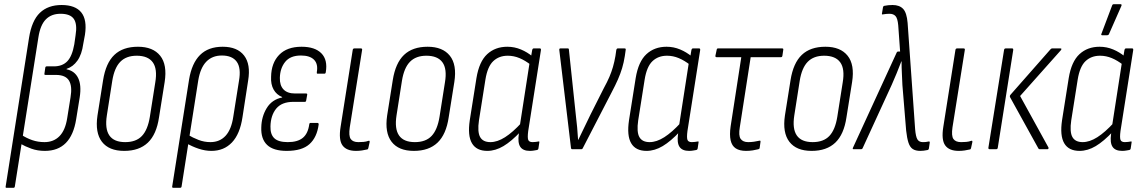

<svg xmlns="http://www.w3.org/2000/svg" viewBox="-20 -715 5471 920"><path d="M11 185Q6 185 7 179L119 -533Q132 -616 171 -653.5Q210 -691 275 -691Q341 -691 369.5 -655.5Q398 -620 387 -548L379 -505Q372 -454 351 -424.5Q330 -395 299 -385V-383Q338 -375 354.5 -341Q371 -307 362 -249L345 -144Q333 -68 295.5 -30Q258 8 195 8Q160 8 130.5 -2.5Q101 -13 75 -28L81 -70Q107 -53 134.5 -43.5Q162 -34 193 -34Q237 -34 265 -62.5Q293 -91 302 -149L318 -249Q327 -302 310.5 -329Q294 -356 248 -356H198Q191 -356 193 -363L197 -391Q198 -397 204 -397H238Q279 -397 302.5 -421.5Q326 -446 336 -503L342 -545Q351 -599 334 -624Q317 -649 270 -649Q226 -649 199.5 -622Q173 -595 164 -536L51 179Q50 185 44 185Z M575 8Q502 8 468.5 -35.5Q435 -79 447 -161L474 -331Q487 -413 528 -452Q569 -491 641 -491Q713 -491 747.5 -448Q782 -405 769 -322L742 -153Q730 -71 688.5 -31.5Q647 8 575 8ZM580 -34Q632 -34 660 -63.5Q688 -93 698 -155L724 -320Q735 -385 712 -416.5Q689 -448 635 -448Q585 -448 556.5 -419Q528 -390 518 -328L492 -162Q482 -98 504 -66Q526 -34 580 -34Z M811 185Q804 185 805 179L886 -334Q899 -412 938.5 -451.5Q978 -491 1047 -491Q1117 -491 1149.5 -449Q1182 -407 1169 -329L1142 -154Q1130 -73 1091.5 -32.5Q1053 8 993 8Q963 8 931.5 -2.5Q900 -13 873 -29L879 -70Q904 -55 931.5 -44.5Q959 -34 988 -34Q1033 -34 1061 -64.5Q1089 -95 1098 -157L1125 -327Q1136 -389 1114.5 -419Q1093 -449 1043 -449Q997 -449 968.5 -419.5Q940 -390 930 -330L850 179Q849 185 842 185Z M1354 8Q1290 8 1260 -20.5Q1230 -49 1232 -104Q1233 -156 1258 -197Q1283 -238 1332 -248V-250Q1305 -261 1291 -286Q1277 -311 1279 -347Q1280 -413 1317.5 -452Q1355 -491 1425 -491Q1489 -491 1520 -459.5Q1551 -428 1541 -369Q1540 -362 1535 -362H1501Q1497 -362 1498 -369Q1505 -408 1485 -428.5Q1465 -449 1422 -449Q1371 -449 1346.5 -418.5Q1322 -388 1321 -342Q1320 -306 1338.5 -286.5Q1357 -267 1394 -267H1447Q1453 -267 1452 -261L1447 -233Q1446 -227 1441 -227H1386Q1330 -227 1303.5 -194.5Q1277 -162 1276 -109Q1275 -71 1294.5 -52.5Q1314 -34 1359 -34Q1406 -34 1431 -54.5Q1456 -75 1462 -120Q1463 -126 1468 -126H1501Q1507 -126 1507 -119Q1499 -57 1463 -24.5Q1427 8 1354 8Z M1686 8Q1640 8 1621 -18.5Q1602 -45 1612 -107L1670 -475Q1671 -483 1678 -483H1709Q1717 -483 1715 -475L1656 -105Q1650 -64 1660.5 -49Q1671 -34 1697 -34Q1709 -34 1721.5 -35Q1734 -36 1745 -40Q1753 -43 1751 -33L1745 -6Q1744 0 1740 1Q1728 4 1714 6Q1700 8 1686 8Z M1963 8Q1890 8 1856.5 -35.5Q1823 -79 1835 -161L1862 -331Q1875 -413 1916 -452Q1957 -491 2029 -491Q2101 -491 2135.5 -448Q2170 -405 2157 -322L2130 -153Q2118 -71 2076.5 -31.5Q2035 8 1963 8ZM1968 -34Q2020 -34 2048 -63.5Q2076 -93 2086 -155L2112 -320Q2123 -385 2100 -416.5Q2077 -448 2023 -448Q1973 -448 1944.5 -419Q1916 -390 1906 -328L1880 -162Q1870 -98 1892 -66Q1914 -34 1968 -34Z M2315 8Q2263 8 2241.5 -28.5Q2220 -65 2231 -139L2263 -341Q2276 -420 2314.5 -455.5Q2353 -491 2411 -491Q2445 -491 2476 -478Q2507 -465 2532 -444L2525 -403Q2497 -425 2469.5 -436.5Q2442 -448 2413 -448Q2371 -448 2343.5 -422Q2316 -396 2306 -334L2275 -138Q2267 -83 2280.5 -58.5Q2294 -34 2330 -34Q2363 -34 2400 -57.5Q2437 -81 2480 -128L2475 -85Q2431 -38 2392.5 -15Q2354 8 2315 8ZM2519 8Q2486 8 2473 -11.5Q2460 -31 2466 -73L2470 -96V-107L2518 -417L2523 -434L2530 -475Q2532 -483 2537 -483H2567Q2573 -483 2572 -475L2511 -87Q2507 -56 2511 -45Q2515 -34 2532 -34Q2540 -34 2547 -35Q2554 -36 2560 -37Q2566 -39 2564 -31L2560 -4Q2559 3 2552 4Q2546 5 2537.5 6.5Q2529 8 2519 8Z M2722 0Q2717 0 2716 -6L2660 -475Q2659 -483 2665 -483H2701Q2706 -483 2706 -477L2739 -165Q2743 -134 2745.5 -105Q2748 -76 2750 -45H2751Q2766 -76 2780.5 -106Q2795 -136 2810 -167L2873 -292Q2890 -323 2900 -346.5Q2910 -370 2917 -394Q2924 -418 2929 -447L2933 -475Q2935 -483 2940 -483H2973Q2980 -483 2978 -475L2974 -447Q2969 -415 2961 -388.5Q2953 -362 2941 -334.5Q2929 -307 2910 -271L2772 -4Q2770 0 2766 0Z M3078 8Q3026 8 3004.5 -28.5Q2983 -65 2994 -139L3026 -341Q3039 -420 3077.5 -455.5Q3116 -491 3174 -491Q3208 -491 3239 -478Q3270 -465 3295 -444L3288 -403Q3260 -425 3232.5 -436.5Q3205 -448 3176 -448Q3134 -448 3106.5 -422Q3079 -396 3069 -334L3038 -138Q3030 -83 3043.5 -58.5Q3057 -34 3093 -34Q3126 -34 3163 -57.5Q3200 -81 3243 -128L3238 -85Q3194 -38 3155.5 -15Q3117 8 3078 8ZM3282 8Q3249 8 3236 -11.5Q3223 -31 3229 -73L3233 -96V-107L3281 -417L3286 -434L3293 -475Q3295 -483 3300 -483H3330Q3336 -483 3335 -475L3274 -87Q3270 -56 3274 -45Q3278 -34 3295 -34Q3303 -34 3310 -35Q3317 -36 3323 -37Q3329 -39 3327 -31L3323 -4Q3322 3 3315 4Q3309 5 3300.5 6.5Q3292 8 3282 8Z M3555 8Q3524 8 3505.5 -4Q3487 -16 3481 -42.5Q3475 -69 3481 -110L3532 -441H3414Q3407 -441 3408 -448L3414 -476Q3415 -483 3420 -483H3728Q3735 -483 3733 -475L3729 -448Q3728 -441 3722 -441H3577L3525 -106Q3518 -65 3529 -49.5Q3540 -34 3565 -34Q3579 -34 3593 -36Q3607 -38 3620 -41Q3625 -42 3624 -35L3620 -6Q3620 -2 3614 0Q3603 3 3587.5 5.5Q3572 8 3555 8Z M3869 8Q3796 8 3762.5 -35.5Q3729 -79 3741 -161L3768 -331Q3781 -413 3822 -452Q3863 -491 3935 -491Q4007 -491 4041.5 -448Q4076 -405 4063 -322L4036 -153Q4024 -71 3982.5 -31.5Q3941 8 3869 8ZM3874 -34Q3926 -34 3954 -63.5Q3982 -93 3992 -155L4018 -320Q4029 -385 4006 -416.5Q3983 -448 3929 -448Q3879 -448 3850.5 -419Q3822 -390 3812 -328L3786 -162Q3776 -98 3798 -66Q3820 -34 3874 -34Z M4390 8Q4367 8 4353.5 -1Q4340 -10 4333 -31.5Q4326 -53 4322 -89L4304 -308Q4303 -337 4301.5 -363.5Q4300 -390 4300 -421H4299Q4287 -390 4276.5 -364Q4266 -338 4253 -309L4113 -4Q4111 0 4106 0H4070Q4064 0 4067 -7L4277 -464Q4279 -468 4283 -468H4293L4284 -594Q4281 -627 4271 -638Q4261 -649 4242 -649Q4227 -649 4210 -646Q4208 -645 4206.5 -646.5Q4205 -648 4206 -650L4211 -680Q4212 -686 4217 -687Q4236 -691 4257 -691Q4290 -691 4307.5 -672.5Q4325 -654 4329 -605L4365 -96Q4368 -60 4376 -47Q4384 -34 4402 -34Q4409 -34 4415.5 -34.5Q4422 -35 4430 -37Q4436 -38 4435 -31L4431 -4Q4430 3 4424 4Q4414 6 4406 7Q4398 8 4390 8Z M4574 8Q4528 8 4509 -18.5Q4490 -45 4500 -107L4558 -475Q4559 -483 4566 -483H4597Q4605 -483 4603 -475L4544 -105Q4538 -64 4548.5 -49Q4559 -34 4585 -34Q4597 -34 4609.5 -35Q4622 -36 4633 -40Q4641 -43 4639 -33L4633 -6Q4632 0 4628 1Q4616 4 4602 6Q4588 8 4574 8Z M4962 0Q4958 0 4956 -3L4820 -249Q4817 -255 4822 -261L5013 -478Q5017 -483 5021 -483H5061Q5070 -483 5063 -474L4868 -255L5004 -8Q5005 -5 5003.5 -2.5Q5002 0 4999 0ZM4723 0Q4715 0 4716 -7L4791 -475Q4792 -483 4799 -483H4830Q4836 -483 4835 -475L4761 -7Q4760 0 4753 0Z M5153 8Q5101 8 5079.5 -28.5Q5058 -65 5069 -139L5101 -341Q5114 -420 5152.5 -455.5Q5191 -491 5249 -491Q5283 -491 5314 -478Q5345 -465 5370 -444L5363 -403Q5335 -425 5307.5 -436.5Q5280 -448 5251 -448Q5209 -448 5181.5 -422Q5154 -396 5144 -334L5113 -138Q5105 -83 5118.5 -58.5Q5132 -34 5168 -34Q5201 -34 5238 -57.5Q5275 -81 5318 -128L5313 -85Q5269 -38 5230.5 -15Q5192 8 5153 8ZM5357 8Q5324 8 5311 -11.5Q5298 -31 5304 -73L5308 -96V-107L5356 -417L5361 -434L5368 -475Q5370 -483 5375 -483H5405Q5411 -483 5410 -475L5349 -87Q5345 -56 5349 -45Q5353 -34 5370 -34Q5378 -34 5385 -35Q5392 -36 5398 -37Q5404 -39 5402 -31L5398 -4Q5397 3 5390 4Q5384 5 5375.5 6.5Q5367 8 5357 8ZM5261 -546Q5258 -546 5257 -548.5Q5256 -551 5258 -554L5309 -689Q5310 -692 5312 -693.5Q5314 -695 5319 -695H5349Q5353 -695 5354 -692.5Q5355 -690 5353 -686L5294 -552Q5292 -546 5283 -546Z"/></svg>

Font: Sofia Sans Condensed Light
Style: Italic
Weight: 300
Italic angle: -9°
Version: Version 4.100